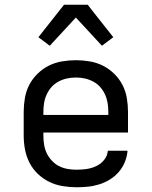

<svg xmlns="http://www.w3.org/2000/svg" viewBox="-20 -782 640 810"><path d="M302 8Q273 8 243.5 3Q214 -2 187.5 -15Q161 -28 139.5 -48.5Q118 -69 104.5 -95.5Q91 -122 85.5 -151Q80 -180 80 -210V-310Q80 -339 85 -368.5Q90 -398 103.5 -424Q117 -450 138.5 -471Q160 -492 186 -505Q212 -518 241.5 -523Q271 -528 300 -528Q329 -528 358.5 -523Q388 -518 414 -505Q440 -492 461.5 -471Q483 -450 496.5 -424Q510 -398 515 -368.5Q520 -339 520 -310V-223H163V-210Q163 -191 166 -172Q169 -153 177 -136Q185 -119 198.5 -104.5Q212 -90 228.5 -81.5Q245 -73 264 -69.5Q283 -66 302 -66Q324 -66 345 -69Q366 -72 385.5 -81Q405 -90 419 -107Q433 -124 435 -146H518Q516 -121 506.5 -98Q497 -75 481 -56.5Q465 -38 444 -25Q423 -12 399.5 -4.5Q376 3 351.5 5.5Q327 8 302 8ZM163 -297H437V-310Q437 -329 434 -347.5Q431 -366 423 -383.5Q415 -401 402.5 -415Q390 -429 373 -438Q356 -447 337.5 -451Q319 -455 300 -455Q281 -455 262.5 -451Q244 -447 227 -438Q210 -429 197.5 -415Q185 -401 177 -383.5Q169 -366 166 -347.5Q163 -329 163 -310ZM190 -589 142 -625 250 -762H350L386 -716L458 -625L410 -589L300 -708Z"/></svg>

Font: Nova Nerd Font
Style: Regular
Weight: 400
Designer: Belleve Invis
Foundry: Belleve Invis
Version: Version 24.1.4; ttfautohint (v1.8.4);Nerd Fonts 3.1.1